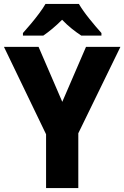

<svg xmlns="http://www.w3.org/2000/svg" viewBox="-20 -951 629 971"><path d="M295 -436 415 -714H589L376 -277V0H213V-272L0 -714H175ZM379 -931Q399 -897 432 -856Q465 -815 493 -784V-771H391Q368 -786 343 -806Q318 -826 294 -851Q269 -826 245 -806Q221 -786 199 -771H96V-784Q113 -803 135 -829Q157 -855 177.5 -882.5Q198 -910 210 -931Z"/></svg>

Font: Noto Sans Malayalam SemiCondensed ExtraBold
Style: Regular
Weight: 800
Width: 4
Designer: Jelle Bosma - Monotype Design Team
Foundry: Monotype Imaging Inc.
Version: Version 2.104; ttfautohint (v1.8.4.7-5d5b)